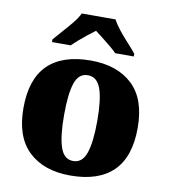

<svg xmlns="http://www.w3.org/2000/svg" viewBox="-86 -839 811 922"><g transform="rotate(10 320.0 -378.0)"><path d="M318 10Q189 10 115 -60Q41 -130 41 -271Q41 -412 112 -481.5Q183 -551 321 -551Q450 -551 524 -481.5Q598 -412 598 -271Q598 -130 527 -60Q456 10 318 10ZM320 -61Q365 -61 383 -114.5Q401 -168 401 -271Q401 -375 382.5 -427Q364 -479 319 -479Q274 -479 256.5 -427Q239 -375 239 -271Q239 -168 257 -114.5Q275 -61 320 -61ZM121 -619Q137 -638 160.5 -664Q184 -690 206 -717Q228 -744 238 -766H403Q414 -744 435.5 -717Q457 -690 481 -664Q505 -638 520 -619V-606H429Q419 -617 398.5 -634Q378 -651 356.5 -668Q335 -685 320 -696Q305 -685 283.5 -668Q262 -651 242.5 -634Q223 -617 212 -606H121Z"/></g></svg>

Font: Noto Serif Tamil Black
Style: Italic
Weight: 900
Italic angle: -12°
Designer: Indian Type Foundry, Tom Grace, and the Monotype Design Team
Foundry: Monotype Imaging Inc.
Version: Version 2.003; ttfautohint (v1.8.4.7-5d5b)